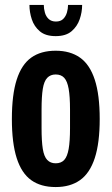

<svg xmlns="http://www.w3.org/2000/svg" viewBox="-20 -744 451 776"><path d="M205 12Q145 12 106 -16Q67 -44 47.5 -105Q28 -166 28 -263Q28 -361 47.5 -422Q67 -483 106 -511Q145 -539 205 -539Q264 -539 303.5 -511Q343 -483 363 -422Q383 -361 383 -263Q383 -166 363 -105Q343 -44 303.5 -16Q264 12 205 12ZM205 -84Q227 -84 239.5 -97.5Q252 -111 257.5 -142Q263 -173 263 -226V-301Q263 -354 257.5 -385Q252 -416 239.5 -429.5Q227 -443 205 -443Q184 -443 171 -429.5Q158 -416 153 -385Q148 -354 148 -301V-226Q148 -173 153 -142Q158 -111 171 -97.5Q184 -84 205 -84ZM205 -598Q164 -598 141 -617.5Q118 -637 108.5 -666Q99 -695 99 -724H157Q157 -709 161.5 -693Q166 -677 177 -667Q188 -657 206 -657Q225 -657 235.5 -667.5Q246 -678 250.5 -693.5Q255 -709 255 -724H312Q312 -695 302 -666Q292 -637 269 -617.5Q246 -598 205 -598Z"/></svg>

Font: Archivo ExtraCondensed
Style: Bold
Weight: 700
Width: 2
Designer: Hector Gatti
Foundry: Omnibus-Type
Version: Version 2.001